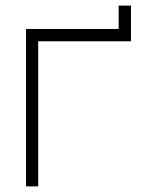

<svg xmlns="http://www.w3.org/2000/svg" viewBox="-20 -666 514 686"><path d="M448 -646V-518.5H116.5V0H73V-562.5H404V-646Z"/></svg>

Font: Russisch Sans ExtraLight
Style: Regular
Weight: 200
Width: 4
Designer: Michael Sharanda (font) & Cristiano Sobral (main changes)
Foundry: Michael Sharanda
Version: Version 2.00;September 8, 2020;FontCreator 13.0.0.2681 64-bi